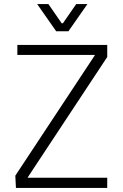

<svg xmlns="http://www.w3.org/2000/svg" viewBox="-20 -920 600 940"><path d="M55 -60 444 -649V-651H65V-700H505V-641L116 -52V-50H505V0H58ZM162 -900H217L282 -806H288L353 -900H408L315 -767H255Z"/></svg>

Font: Chakra Petch Light
Style: Regular
Weight: 300
Designer: Katatrad Aksorn Co.,Ltd.
Foundry: Cadson Demak Co.,Ltd.
Version: Version 1.000; ttfautohint (v1.6)